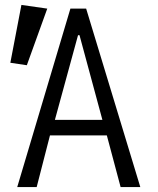

<svg xmlns="http://www.w3.org/2000/svg" viewBox="-20 -760 640 780"><path d="M266 -725H330L550 0H470L414 -210H183L129 0H50ZM396 -273 303 -617H297L203 -273ZM172 -725 89 -495 22 -505 67 -740Z"/></svg>

Font: JuliaMono Light
Style: Regular
Weight: 300
Monospace: yes
Designer: cormullion
Foundry: corm
Version: Version 0.054; ttfautohint (v1.8.4)